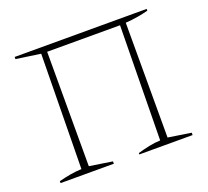

<svg xmlns="http://www.w3.org/2000/svg" viewBox="-112 -782 998 921"><g transform="rotate(-20 386.5 -322.0)"><path d="M203 -614V-30L320 -12V0H48V-10Q79 -18 108 -23Q137 -28 165 -29L173 -615L48 -633V-644H722V-635Q696 -628 666.5 -623Q637 -618 605 -616V-30L722 -12V0H450V-7Q481 -16 510 -22Q539 -28 567 -29L575 -614Z"/></g></svg>

Font: Piazzolla Thin
Style: Regular
Weight: 100
Designer: Juan Pablo del Peral
Foundry: Huerta Tipografica
Version: Version 1.330